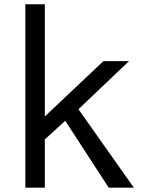

<svg xmlns="http://www.w3.org/2000/svg" viewBox="-20 -850 670 895"><path d="M98.1 -830.1H189V-307.1L461.9 -564.9H581.1L345.7 -340.8L604 24.9H486.8L284.2 -287.1L189 -200.2V24.9H98.1Z"/></svg>

Font: BIZ UDPGothic
Style: Regular
Weight: 400
Designer: TypeBank Co., Ltd.
Foundry: Morisawa Inc.
Version: Version 1.051